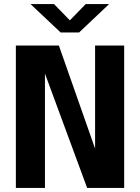

<svg xmlns="http://www.w3.org/2000/svg" viewBox="-20 -924 690 944"><path d="M58 0V-700H269.5L473.5 -119.5H447.5V-700H590.5V0H408.5L195 -578.5H201V0ZM130 -904H245.5L323.5 -824L401.5 -904H516.5L369 -764.5H278Z"/></svg>

Font: Trispace Thin SemiBold
Style: Regular
Weight: 600
Version: Version 1.210